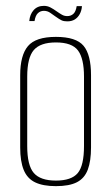

<svg xmlns="http://www.w3.org/2000/svg" viewBox="-20 -629 380 656"><path d="M171 7Q127 7 100 -6Q73 -19 61 -48.5Q49 -78 49 -125V-372Q49 -440 75.5 -471.5Q102 -503 171 -503Q240 -503 265.5 -472.5Q291 -442 291 -372V-125Q291 -79 280 -49.5Q269 -20 243 -6.5Q217 7 171 7ZM171 -12Q224 -12 245.5 -37.5Q267 -63 267 -130V-367Q267 -429 246.5 -456.5Q226 -484 171 -484Q118 -484 95.5 -458Q73 -432 73 -367V-130Q73 -64 95.5 -38Q118 -12 171 -12ZM210 -556Q198 -556 190.5 -559.5Q183 -563 169 -573Q162 -578 152 -585Q142 -592 130 -592Q118 -592 109.5 -584Q101 -576 98 -557H80Q82 -580 95 -594.5Q108 -609 130 -609Q142 -609 152.5 -603.5Q163 -598 174 -590Q184 -583 192 -578.5Q200 -574 210 -574Q222 -574 230.5 -581.5Q239 -589 242 -608H260Q259 -593 252.5 -581Q246 -569 235.5 -562.5Q225 -556 210 -556Z"/></svg>

Font: Alumni Sans Thin
Style: Regular
Weight: 100
Designer: Robert E. Leuschke
Foundry: Robert E. Leuschke
Version: Version 1.018